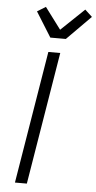

<svg xmlns="http://www.w3.org/2000/svg" viewBox="-64 -1023 533 1061"><g transform="rotate(5 202.5 -493.0)"><path d="M61 0 182 -735H248L127 0ZM186 -815 100 -953 147 -982 236 -863 365 -986 405 -949 272 -815Z"/></g></svg>

Font: Iosevka Aile Light Oblique
Style: Regular
Weight: 300
Italic angle: -9°
Designer: Belleve Invis
Foundry: Belleve Invis
Version: Version 31.1.0; ttfautohint (v1.8.4)